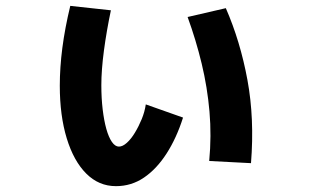

<svg xmlns="http://www.w3.org/2000/svg" viewBox="-20 -582 1040 647"><path d="M370.8 45.3Q313 45.3 270.7 3Q228.3 -39.3 204.9 -115.9Q181.5 -192.5 181.5 -293.2Q181.5 -354.2 190.1 -420.7Q198.7 -487.2 216.8 -562.2L353.7 -547.3Q339.2 -478.5 330.3 -412.2Q321.5 -345.8 321.5 -294.8Q321.5 -251 326 -213.3Q330.5 -175.7 338.3 -147.6Q346.2 -119.5 357.1 -103.7Q368 -88 380.8 -88Q393.3 -88 407.4 -100.7Q421.5 -113.3 434.4 -134.5Q447.3 -155.7 457.5 -180.4Q467.7 -205.2 471.3 -230.2L596.8 -185.8Q574.8 -116.7 541.3 -64.6Q507.8 -12.5 465.2 16.4Q422.7 45.3 370.8 45.3ZM825.8 -32.2 685 -39.5Q693 -124.3 685.9 -206Q678.8 -287.7 659.7 -367.3Q640.5 -447 612.2 -524.7L741 -554.5Q789.8 -442.7 813.8 -312.6Q837.8 -182.5 825.8 -32.2Z"/></svg>

Font: Murecho Thin
Style: Regular
Weight: 100
Designer: Neil Summerour
Foundry: Positype
Version: Version 1.010